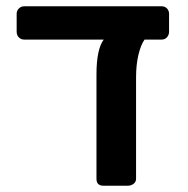

<svg xmlns="http://www.w3.org/2000/svg" viewBox="-20 -591 597 611"><path d="M309 0Q287 0 287 -22V-354Q287 -434 310 -465H57Q47 -465 40 -472Q33 -479 33 -490V-547Q33 -557 40 -564Q47 -571 57 -571H494Q505 -571 511.5 -564Q518 -557 518 -547V-490Q518 -480 511.5 -472.5Q505 -465 494 -465H440Q428 -448 420.5 -416.5Q413 -385 413 -345V-22Q413 -12 405 -6Q397 0 387 0Z"/></svg>

Font: Rubik Medium
Style: Regular
Weight: 500
Designer: Hubert and Fischer
Foundry: Hubert and Fischer
Version: Version 2.300; ttfautohint (v1.8.4.7-5d5b);gftools[0.9.30]